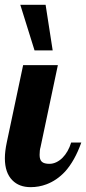

<svg xmlns="http://www.w3.org/2000/svg" viewBox="-28 -770 357 796"><path d="M56.2 -750H161.1L190.4 -561H115.2ZM23.4 -22.5Q-7.8 -53.7 -7.8 -113.8Q-7.8 -142.1 0 -179.2L67.9 -500H211.9L140.1 -160.2Q136.2 -147.5 136.2 -127.9Q136.2 -107.4 145.8 -99.1Q155.3 -90.8 176.8 -90.8Q191.4 -90.8 205.3 -97.4Q219.2 -104 231 -115.7Q254.9 -139.6 267.1 -179.2H309.1Q282.2 -103.5 241.7 -58.6Q207.5 -22 164.6 -5.9Q133.3 5.9 99.1 5.9Q51.3 5.9 23.4 -22.5Z"/></svg>

Font: Pattaya
Style: Regular
Weight: 400
Designer: Pablo Impallari / Thai characters Designed by Thanarat Vachiruckul and Suppakit Chalermlarp
Foundry: Pablo Impallari
Version: Version 2.000